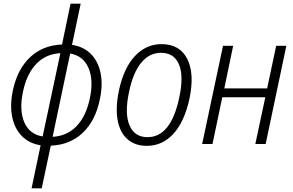

<svg xmlns="http://www.w3.org/2000/svg" viewBox="-20 -780 1589 1040"><path d="M151 240 200 7Q138 -3 98.5 -43Q59 -83 46 -147Q33 -211 50 -292Q75 -407 144 -471Q213 -535 316 -539L362 -760H417L370 -537Q432 -528 472 -488Q512 -448 525 -383.5Q538 -319 520 -238Q496 -124 427 -59.5Q358 5 255 9L206 240ZM105 -286Q83 -184 111.5 -118Q140 -52 211 -41L307 -492Q229 -488 177.5 -435Q126 -382 105 -286ZM466 -244Q488 -345 459.5 -411.5Q431 -478 360 -490L265 -39Q342 -43 393.5 -95.5Q445 -148 466 -244Z M775 10Q711 10 670 -26.5Q629 -63 617 -130Q605 -197 624 -289Q650 -411 710.5 -476Q771 -541 855 -541Q953 -541 994 -461.5Q1035 -382 1006 -244Q979 -121 919.5 -55.5Q860 10 775 10ZM779 -37Q906 -37 951 -252Q976 -368 949.5 -431Q923 -494 852 -494Q790 -494 745.5 -441Q701 -388 679 -282Q654 -165 681.5 -101Q709 -37 779 -37Z M1075 0 1188 -532H1243L1195 -301H1427L1476 -532H1531L1419 0H1363L1417 -253H1184L1131 0Z"/></svg>

Font: Noto Sans SemiCondensed Light
Style: Italic
Weight: 300
Width: 4
Italic angle: -12°
Designer: Monotype Design Team
Foundry: Monotype Imaging Inc.
Version: Version 2.013; ttfautohint (v1.8.4.7-5d5b)